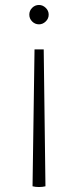

<svg xmlns="http://www.w3.org/2000/svg" viewBox="-20 -531 314 773"><path d="M176 -472Q176 -456 164 -444.5Q152 -433 137 -433Q121 -433 109.5 -444.5Q98 -456 98 -472Q98 -488 109.5 -499.5Q121 -511 137 -511Q152 -511 164 -499.5Q176 -488 176 -472ZM137 222Q151 222 163 219L156 -332H119L111 219Q123 222 137 222Z"/></svg>

Font: Arima Madurai ExtraLight
Style: Regular
Weight: 275
Designer: Joana Correia and Natanael Gama
Foundry: NDISCOVER
Version: Version 1.020